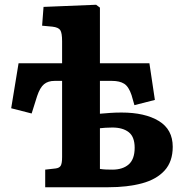

<svg xmlns="http://www.w3.org/2000/svg" viewBox="-20 -787 786 807"><path d="M170 0V-74L214 -79Q230 -81 235.5 -91Q241 -101 241 -127V-447H209Q182 -447 165 -433Q148 -419 136 -383L113 -310L27 -332L58 -521H241V-614Q241 -648 233.5 -660Q226 -672 200 -675L157 -679L163 -758L384 -767L400 -755V-521H608L631 -367L545 -345L533 -387Q521 -423 502 -435Q483 -447 451 -447H400V-309Q423 -311 444.5 -312.5Q466 -314 491 -314Q589 -314 647.5 -278.5Q706 -243 706 -170Q706 -108 672 -70.5Q638 -33 577 -16.5Q516 0 435 0ZM452 -74Q496 -74 521 -96Q546 -118 546 -166Q546 -212 521 -231.5Q496 -251 452 -251Q435 -251 423 -250Q411 -249 400 -248V-77Q413 -75 425.5 -74.5Q438 -74 452 -74Z"/></svg>

Font: Literata 7pt
Style: Bold
Weight: 700
Designer: Latin by Veronika Burian and Jose Scaglione. Greek by Irene Vlachou. Cyrillic by Vera Evstafieva.
Foundry: TypeTogether
Version: Version 3.002